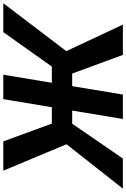

<svg xmlns="http://www.w3.org/2000/svg" viewBox="160 -948 768 1168"><g transform="rotate(90 544.0 -364.0)"><path d="M683.8 -727.5 563.2 0H414.6L535.2 -727.5ZM-20.5 0 271.1 -383.3 109.7 -727.5H294L407.5 -419.1H712.6L924.4 -727.5H1107.4L837.5 -384.5L998.3 0H820.1L711.9 -295.4H365.1L155.4 0Z"/></g></svg>

Font: Inter Variable
Style: Italic
Weight: 400
Italic angle: -9.39999°
Designer: Rasmus Andersson
Foundry: rsms
Version: Version 4.001;git-9221beed3